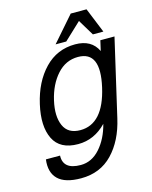

<svg xmlns="http://www.w3.org/2000/svg" viewBox="-136 -806 881 1114"><g transform="rotate(-15 305.0 -249.5)"><path d="M399 -719H494L555 -569H492L434 -665L332 -569H268ZM416 -52Q343 24 246 24Q137 24 99 -53.5Q61 -131 90 -258Q119 -385 193.5 -462.5Q268 -540 377 -540Q475 -540 511 -464L525 -525H610L503 -62Q474 66 400 143Q326 220 211 220Q115 220 73 179Q31 138 41 61H126Q124 102 149.5 123.5Q175 145 229 145Q295 145 344.5 89.5Q394 34 416 -52ZM374 -465Q300 -465 248 -407Q196 -349 175 -258Q154 -167 179.5 -109Q205 -51 279 -51Q417 -51 464 -258Q511 -465 374 -465Z"/></g></svg>

Font: Miedinger
Style: Italic
Weight: 400
Italic angle: -13°
Version: Version 001.000